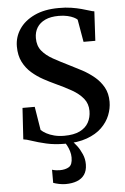

<svg xmlns="http://www.w3.org/2000/svg" viewBox="-64 -797 704 1079"><g transform="rotate(-5 288.5 -257.5)"><path d="M277 11Q218.5 11 172.5 0.2Q126.5 -10.5 94.5 -21.5Q62.5 -32.5 46.5 -34L57.5 -210.5H126.5L148 -78Q160 -67 178.2 -57Q196.5 -47 221.8 -40.5Q247 -34 278 -34Q332 -34 365.8 -50.5Q399.5 -67 415.2 -95.8Q431 -124.5 431 -161Q431 -202 407.2 -231.2Q383.5 -260.5 343 -283.5Q302.5 -306.5 252 -329.5Q221.5 -343.5 187.5 -362Q153.5 -380.5 123.5 -406.5Q93.5 -432.5 74.8 -469.2Q56 -506 56 -557Q56 -610 85.5 -654.2Q115 -698.5 171.5 -725.2Q228 -752 308.5 -752Q348 -752.5 380.2 -747.2Q412.5 -742 437.2 -735.2Q462 -728.5 479.5 -722.8Q497 -717 507 -716L498 -550.5H431.5L409.5 -677.5Q404 -683.5 389.8 -690.8Q375.5 -698 354 -703Q332.5 -708 305 -708Q259.5 -708 228.8 -693.8Q198 -679.5 182.2 -654Q166.5 -628.5 166.5 -594.5Q166.5 -551 189.5 -522.8Q212.5 -494.5 252 -472.5Q291.5 -450.5 340.5 -426.5Q374.5 -410 410.8 -390.5Q447 -371 478.2 -345Q509.5 -319 528.8 -284.2Q548 -249.5 548 -202.5Q548 -164.5 533 -126.8Q518 -89 486 -57.8Q454 -26.5 402.2 -7.8Q350.5 11 277 11ZM262 237Q244.5 237 225 233Q205.5 229 192.5 224V150Q202.5 153.5 215.2 155Q228 156.5 235.5 156.5Q268 156.5 288 144Q308 131.5 308 91Q308 73 302.5 55Q297 37 289.2 22.5Q281.5 8 274.5 0H301.5H318Q329.5 9.5 345.2 30.2Q361 51 373 78.8Q385 106.5 384.5 137.5Q384 172 368.8 194Q353.5 216 326.2 226.5Q299 237 262 237Z"/></g></svg>

Font: Merriweather 72pt SemiBold
Style: Regular
Weight: 600
Version: Version 2.100